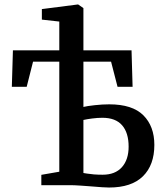

<svg xmlns="http://www.w3.org/2000/svg" viewBox="-20 -840 736 871"><path d="M249 -611.8V-742.2L169.9 -751V-798.8L333.5 -819.8H334.5L358.4 -803.2V-611.8H576.7L581.5 -446.3H513.2L483.9 -560.1H358.4V-354.5L358.9 -355Q374.5 -358.9 409.4 -362.8Q444.3 -366.7 475.6 -366.7Q580.6 -366.7 630.4 -316.9Q680.2 -267.1 680.2 -182.6Q680.2 -91.3 628.4 -40.3Q576.7 10.7 474.6 10.7Q452.6 10.7 391.6 5.4Q380.9 4.4 348.4 2.2Q315.9 0 299.8 0H167.5V-46.9L249 -61V-560.1H129.9L101.1 -446.3H33.7L38.6 -611.8ZM358.4 -55.2Q361.8 -54.7 375 -52.5Q388.2 -50.3 406.2 -48.8Q424.3 -47.4 445.8 -47.4Q502.4 -47.4 533 -81.5Q563.5 -115.7 563.5 -174.8Q563.5 -237.8 533.9 -271.7Q504.4 -305.7 444.3 -305.7Q422.9 -305.7 398.2 -302.5Q373.5 -299.3 358.9 -295.9L358.4 -296.4Z"/></svg>

Font: Merriweather
Style: Regular
Weight: 400
Designer: Eben Sorkin
Foundry: Eben Sorkin
Version: Version 1.584; ttfautohint (v1.6)